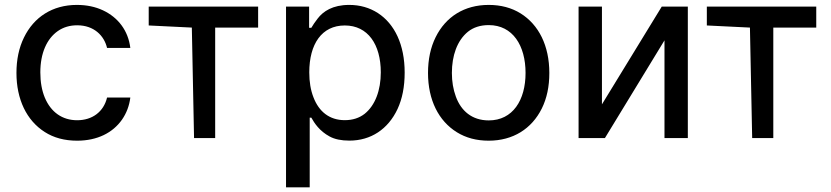

<svg xmlns="http://www.w3.org/2000/svg" viewBox="-20 -573 3451 797"><path d="M300.1 11C384.2 11 448.2 -22 486.2 -76C505 -103 516.7 -133.5 521 -168H424.4C410.2 -108.7 362.9 -73.9 300.4 -73.9C238.3 -73.9 191.4 -107.6 166.2 -167.3C153.8 -197.1 147.4 -232.2 147.4 -272.7C147.4 -352.3 174.4 -412.3 220.2 -444.2C243.3 -460.2 269.9 -468 300.4 -468C370.4 -468 412.6 -424.7 424.4 -373.9H521C512.4 -445.3 470.9 -500.4 407.3 -530.2C375.4 -545.1 339.1 -552.6 299 -552.6C197.8 -552.6 120.7 -502.1 79.5 -417.3C58.6 -374.6 48.3 -325.6 48.3 -270.2C48.3 -160.9 90.2 -73.2 165.5 -25.2C203.1 -1.1 247.9 11 300.1 11Z M776.3 -458.5 785.5 0H873.2V-458.5H1051.5V-545.5H597.3V-467.3Z M1265.6 204.5V-84.5H1272.4C1284.8 -62.1 1306.5 -28.8 1348.4 -6.4C1369.3 5 1396.7 10.7 1430.4 10.7C1519.5 10.7 1590.9 -36.6 1630.3 -120.7C1649.9 -163 1659.8 -213.1 1659.8 -271.7C1659.8 -388.1 1617.9 -473.7 1548.7 -518.8C1513.8 -541.2 1474.1 -552.6 1429.3 -552.6C1360.8 -552.6 1321.4 -525.9 1298.7 -496.1C1287.3 -481.2 1278.4 -468.4 1272.4 -457.7H1263.1V-545.5H1167.3V204.5ZM1263.8 -272.7C1263.8 -390.3 1315.7 -467.3 1411.2 -467.3C1507.1 -467.3 1560.7 -388.5 1560.7 -272.7C1560.7 -198.5 1537.6 -135.7 1493.6 -100.5C1471.2 -83.1 1443.9 -74.2 1411.2 -74.2C1347.7 -74.2 1304 -109.4 1281.2 -169C1269.5 -198.9 1263.8 -233.3 1263.8 -272.7Z M2008.5 11C2109.7 11 2187.1 -38.4 2229 -122.5C2250 -164.8 2260.3 -213.8 2260.3 -270.2C2260.3 -383.5 2216.3 -470.5 2141 -517.4C2103.3 -540.8 2059.3 -552.6 2008.5 -552.6C1907.7 -552.6 1830.3 -503.6 1788.4 -418.7C1767.4 -376.4 1756.7 -326.7 1756.7 -270.2C1756.7 -157.7 1800.8 -71 1876.4 -24.1C1914.1 -0.7 1958.1 11 2008.5 11ZM2008.9 -73.2C1939.3 -73.2 1893.8 -112.6 1872.2 -172.2C1861.2 -202.1 1855.8 -234.7 1855.8 -270.2C1855.8 -341.3 1877.1 -404.5 1922.6 -441.4C1945.3 -459.5 1974.1 -468.8 2008.9 -468.8C2108.3 -468.8 2161.6 -383.9 2161.6 -270.2C2161.6 -157 2108.3 -73.2 2008.9 -73.2Z M2478.7 -545.5H2381.7V0H2491.1L2738.3 -405.5V0H2835.2V-545.5H2726.9L2478.7 -139.9Z M3093 -458.5 3102.3 0H3190V-458.5H3368.3V-545.5H2914.1V-467.3Z"/></svg>

Font: Inter 465
Style: Regular
Weight: 400
Designer: Rasmus Andersson
Foundry: rsms
Version: Version 3.019;Glyphs 3.1.2 (3151)